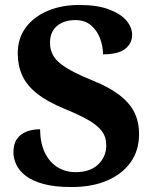

<svg xmlns="http://www.w3.org/2000/svg" viewBox="-20 -744 619 774"><path d="M268.5 10Q200.9 10 155.6 -2.3Q110.2 -14.6 83.5 -35.4Q56.8 -56.1 45.4 -81Q34.1 -105.8 34.1 -129.8Q34.1 -164.3 49 -184.6Q63.8 -204.8 88 -213.9Q112.1 -222.9 141.5 -222.9Q142.3 -166.3 161.2 -127.8Q180.2 -89.2 212.4 -69.6Q244.5 -50 284.6 -50Q343.5 -50 376 -81.4Q408.4 -112.7 408.4 -158Q408.4 -192.1 389.9 -216.2Q371.3 -240.2 334.3 -261.1Q297.4 -281.9 241.3 -304.8Q171.1 -333.7 129.6 -366.6Q88 -399.5 69.7 -439.7Q51.5 -479.9 51.5 -528.5Q51.5 -589.6 84 -633.2Q116.6 -676.9 172.8 -700.5Q228.9 -724 299.5 -724Q371.6 -724 418.9 -706.3Q466.2 -688.5 489.4 -661.3Q512.6 -634 512.6 -603.9Q512.6 -569 484.7 -547Q456.8 -525 395.3 -525Q395.3 -557.7 383.3 -589.3Q371.4 -620.9 346.9 -641.9Q322.4 -663 283.9 -663Q238 -663 209.8 -639.5Q181.6 -616.1 181.6 -571Q181.6 -542.6 195.2 -518.9Q208.8 -495.2 245.5 -471.9Q282.1 -448.7 349.3 -421.2Q418.2 -393.7 460.3 -361.7Q502.4 -329.8 521.5 -291.3Q540.6 -252.9 540.6 -203.2Q540.6 -138.6 507.4 -90.9Q474.2 -43.2 412.9 -16.6Q351.6 10 268.5 10Z"/></svg>

Font: Noto Serif Telugu
Style: Regular
Weight: 400
Designer: Jelle Bosma - Monotype Design Team
Foundry: Monotype Imaging Inc.
Version: Version 2.003